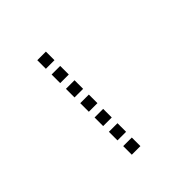

<svg xmlns="http://www.w3.org/2000/svg" viewBox="-174 -824 948 948"><g transform="rotate(-45 300.0 -350.0)"><path d="M221 -680Q220 -680 220 -680Q220 -680 220 -679V-621Q220 -620 220 -620Q220 -620 221 -620H279Q280 -620 280 -620Q280 -620 280 -621V-679Q280 -680 280 -680Q280 -680 279 -680ZM221 -580Q220 -580 220 -580Q220 -580 220 -579V-521Q220 -520 220 -520Q220 -520 221 -520H279Q280 -520 280 -520Q280 -520 280 -521V-579Q280 -580 280 -580Q280 -580 279 -580ZM221 -480Q220 -480 220 -480Q220 -480 220 -479V-421Q220 -420 220 -420Q220 -420 221 -420H279Q280 -420 280 -420Q280 -420 280 -421V-479Q280 -480 280 -480Q280 -480 279 -480ZM221 -380Q220 -380 220 -380Q220 -380 220 -379V-321Q220 -320 220 -320Q220 -320 221 -320H279Q280 -320 280 -320Q280 -320 280 -321V-379Q280 -380 280 -380Q280 -380 279 -380ZM221 -280Q220 -280 220 -280Q220 -280 220 -279V-221Q220 -220 220 -220Q220 -220 221 -220H279Q280 -220 280 -220Q280 -220 280 -221V-279Q280 -280 280 -280Q280 -280 279 -280ZM221 -180Q220 -180 220 -180Q220 -180 220 -179V-121Q220 -120 220 -120Q220 -120 221 -120H279Q280 -120 280 -120Q280 -120 280 -121V-179Q280 -180 280 -180Q280 -180 279 -180ZM221 -80Q220 -80 220 -80Q220 -80 220 -79V-21Q220 -20 220 -20Q220 -20 221 -20H279Q280 -20 280 -20Q280 -20 280 -21V-79Q280 -80 280 -80Q280 -80 279 -80Z"/></g></svg>

Font: Doto Medium
Style: Regular
Weight: 500
Monospace: yes
Version: Version 1.000